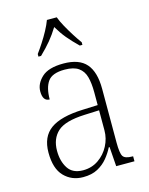

<svg xmlns="http://www.w3.org/2000/svg" viewBox="-117 -840 717 924"><g transform="rotate(-15 242.0 -378.0)"><path d="M182 10Q125 10 87.5 -28.5Q50 -67 50 -147Q50 -226 101.5 -263Q153 -300 262 -304L338 -307V-371Q338 -416 329.5 -447.5Q321 -479 297 -496Q273 -513 228 -513Q166 -513 144 -482Q122 -451 122 -393Q88 -393 88 -442Q88 -480 121.5 -511.5Q155 -543 230 -543Q308 -543 343.5 -502Q379 -461 379 -377V-109Q379 -56 389 -40.5Q399 -25 435 -25H439V0H348L341 -97H337Q324 -71 304 -46.5Q284 -22 254.5 -6Q225 10 182 10ZM190 -22Q233 -22 266.5 -45Q300 -68 319 -104.5Q338 -141 338 -181V-281L265 -278Q167 -274 129.5 -239.5Q92 -205 92 -145Q92 -93 115 -57.5Q138 -22 190 -22ZM123 -619Q137 -638 154 -664Q171 -690 185.5 -717Q200 -744 208 -766H257Q265 -744 280 -717Q295 -690 311.5 -664Q328 -638 342 -619V-606H329Q297 -637 275 -663.5Q253 -690 233 -724Q212 -690 190 -663.5Q168 -637 136 -606H123Z"/></g></svg>

Font: Noto Serif Armenian SemiCondensed ExtraLight
Style: Regular
Weight: 200
Width: 4
Designer: Monotype Design Team
Foundry: Monotype Imaging Inc.
Version: Version 2.008; ttfautohint (v1.8.4.7-5d5b)